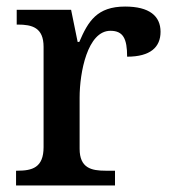

<svg xmlns="http://www.w3.org/2000/svg" viewBox="-20 -566 525 586"><path d="M29 0H331V-45H302C259 -45 223 -53 223 -112V-268C223 -345 247 -472 317 -472C356 -472 368 -448 368 -393C439 -393 470 -422 470 -469C470 -517 436 -546 362 -546C276 -546 249 -501 222 -438H217L197 -536H31V-491H34C78 -491 113 -482 113 -423V-117C113 -54 78 -45 33 -45H29Z"/></svg>

Font: Noto Serif Malayalam Medium
Style: Regular
Weight: 500
Designer: Indian type Foundry, Jelle Bosma, Monotype Design Team
Foundry: Monotype Imaging Inc.
Version: Version 2.104